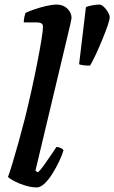

<svg xmlns="http://www.w3.org/2000/svg" viewBox="-20 -820 500 840"><path d="M141 0Q117 0 89.5 -8.5Q62 -17 41.5 -28Q21 -39 15 -46Q22 -64 34.5 -105.5Q47 -147 61.5 -199Q76 -251 89 -302Q103 -358 117 -421Q131 -484 142.5 -542.5Q154 -601 161 -644Q168 -687 168 -703Q168 -714 160.5 -718Q153 -722 141 -722H84Q84 -733 86.5 -745Q89 -757 92 -764Q107 -771 132 -779.5Q157 -788 183 -794Q209 -800 228 -800Q256 -800 274.5 -782.5Q293 -765 293 -741Q293 -738 288.5 -718Q284 -698 279 -677L135 -73L146 -66Q157 -76 171.5 -96Q186 -116 201 -138.5Q216 -161 227 -177Q236 -177 245.5 -172.5Q255 -168 258 -163Q252 -142 239 -114.5Q226 -87 209.5 -60.5Q193 -34 175 -17Q157 0 141 0ZM374 -533Q357 -533 345 -534.5Q333 -536 326 -539L356 -789Q364 -793 383 -796.5Q402 -800 413 -800Q424 -800 435 -789.5Q446 -779 453 -766Q460 -753 460 -745Q460 -734 451 -708Q442 -682 428.5 -649Q415 -616 400.5 -584.5Q386 -553 374 -533Z"/></svg>

Font: Texturina
Style: Bold Italic
Weight: 700
Italic angle: -11°
Designer: Guillermo Torres Carreño
Foundry: Omnibus-Type
Version: Version 1.002; ttfautohint (v1.8.3)